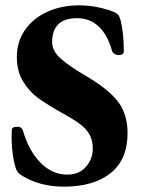

<svg xmlns="http://www.w3.org/2000/svg" viewBox="-20 -684 534 718"><path d="M22 0ZM61 -28Q45 -38 40 -52Q31 -78 26.5 -117Q22 -156 24 -197Q24 -210 44 -210Q53 -210 57 -207.5Q61 -205 65 -198Q87 -121 131 -76Q175 -31 232 -31Q276 -31 301.5 -60.5Q327 -90 327 -128Q327 -159 315 -180.5Q303 -202 280 -219.5Q257 -237 213 -261Q156 -293 123 -317Q90 -341 66.5 -379Q43 -417 43 -471Q43 -528 73.5 -572Q104 -616 157 -640Q210 -664 276 -664Q311 -664 345.5 -657Q380 -650 404 -640Q416 -635 421.5 -629Q427 -623 431 -608Q443 -560 443 -491Q443 -486 438 -482Q433 -478 425 -478Q416 -478 408.5 -482.5Q401 -487 399 -494Q382 -554 349 -585Q316 -616 268 -616Q175 -616 175 -526Q175 -494 207 -465Q239 -436 310 -395Q391 -346 424 -300Q457 -254 457 -187Q457 -87 393.5 -36.5Q330 14 219 14Q128 14 61 -28Z"/></svg>

Font: EB Garamond
Style: Bold
Weight: 700
Designer: Georg Duffner and Octavio Pardo
Foundry: Georg Duffner
Version: Version 1.000; ttfautohint (v1.6)